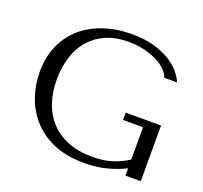

<svg xmlns="http://www.w3.org/2000/svg" viewBox="-125 -856 1067 1011"><g transform="rotate(20 408.5 -350.0)"><path d="M757 -312H559V-271H671V-90Q626 -61 579 -47Q532 -33 472 -33Q393 -33 334 -57Q275 -81 236 -123.5Q197 -166 177.5 -224.5Q158 -283 158 -353Q158 -422 176.5 -480Q195 -538 232 -580Q269 -622 322.5 -645Q376 -668 447 -668Q494 -668 535 -658Q576 -648 608 -632Q640 -616 660.5 -595.5Q681 -575 687 -554H759Q750 -576 728.5 -603.5Q707 -631 670 -655Q633 -679 578.5 -695.5Q524 -712 450 -712Q365 -712 293.5 -688Q222 -664 170 -619Q118 -574 89 -508.5Q60 -443 60 -360Q60 -289 82.5 -222.5Q105 -156 151.5 -103.5Q198 -51 270 -19.5Q342 12 442 12Q517 12 575 -4.5Q633 -21 671 -41V0H757Z"/></g></svg>

Font: Tenor Sans
Style: Regular
Weight: 400
Designer: Denis Masharov
Foundry: Denis Masharov
Version: Version 1.1